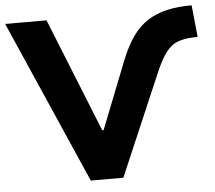

<svg xmlns="http://www.w3.org/2000/svg" viewBox="-61 -771 929 828"><g transform="rotate(-5 403.0 -357.5)"><path d="M299 0 -10 -705H169L367 -212H373L489 -506Q513 -566 541.5 -606Q570 -646 607.5 -670Q645 -694 692 -704.5Q739 -715 798 -715L812 -577Q762 -577 730.5 -566.5Q699 -556 676 -526.5Q653 -497 628 -439L440 0Z"/></g></svg>

Font: Nunito Sans 6pt ExtraBold
Style: Regular
Weight: 800
Version: Version 3.101;gftools[0.9.27]